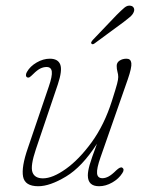

<svg xmlns="http://www.w3.org/2000/svg" viewBox="-20 -654 528 682"><path d="M414 -58.5Q423.5 -52.5 414.5 -39Q402 -19 378.8 -5.8Q355.5 7.5 332 7.5Q292 7.5 292 -31Q292 -45.5 298.2 -67.8Q304.5 -90 324.5 -143.5Q271.5 -61 214.2 -26.8Q157 7.5 116 7.5Q68.5 7.5 62 -26.5Q55.5 -60.5 79 -128L153.5 -347Q166 -383.5 164 -399.8Q162 -416 145.5 -416Q134 -416 123 -410.5Q112 -405 98 -391Q90.5 -383.5 85.8 -380.2Q81 -377 76 -379.5Q72 -382 72.2 -387.8Q72.5 -393.5 76 -399Q87 -418.5 110.2 -432Q133.5 -445.5 157 -445.5Q186 -445.5 194 -424.8Q202 -404 185.5 -354.5L107.5 -124Q87.5 -64.5 95.2 -42.5Q103 -20.5 132.5 -20.5Q167 -20.5 214 -54Q261 -87.5 305.8 -149Q350.5 -210.5 377.5 -295.5Q392 -341 396 -356.5Q400 -372 400 -380.5Q400 -389.5 397.2 -399.2Q394.5 -409 394.5 -420Q394.5 -432 405 -438.8Q415.5 -445.5 429.5 -445.5Q444.5 -445.5 446.5 -430Q448.5 -414.5 434 -372.5L337 -95Q323 -55 324.8 -38Q326.5 -21 344 -21Q354 -21 365.5 -27Q377 -33 393 -49Q407.5 -62.5 414 -58.5ZM394.5 -601Q411 -617.5 422 -626.8Q433 -636 444.5 -633.5Q452.5 -632 455.5 -625.2Q458.5 -618.5 454.5 -610Q451 -601.5 441 -593.2Q431 -585 419.5 -576L315.5 -499.5Q308.5 -494.5 305 -499Q302.5 -501.5 304.5 -505Q306.5 -508.5 309 -511.5Z"/></svg>

Font: Fraunces 72pt S100 Thin
Style: Italic
Weight: 100
Italic angle: -16°
Version: Version 1.000; ttfautohint (v1.8.3)